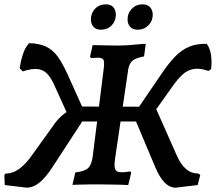

<svg xmlns="http://www.w3.org/2000/svg" viewBox="-32 -850 995 885"><path d="M91 15 -10 3 -12 -43 -7 -50Q28 -50 58.5 -73Q89 -96 117 -137L210 -266Q235 -304 263.5 -325.5Q292 -347 332 -359L651 -358L669 -390L783 -133Q801 -92 825.5 -71Q850 -50 883 -50L891 -43L879 3L778 15Q749 15 725.5 -10Q702 -35 683 -81L595 -290H347L208 -77Q178 -31 149.5 -8Q121 15 91 15ZM299 -280 219 -456Q204 -490 186.5 -509Q169 -528 142.5 -531.5Q116 -535 73 -521L59 -535Q63 -566 73 -598Q83 -630 102 -651Q149 -650 180.5 -635Q212 -620 234.5 -588.5Q257 -557 280 -506L364 -320ZM302 2 315 -55Q358 -60 374.5 -75.5Q391 -91 396 -134L446 -533Q450 -564 445 -574Q440 -584 420 -584Q411 -584 400 -583Q389 -582 388 -582L383 -589L395 -642Q404 -642 427 -641.5Q450 -641 475 -640.5Q500 -640 513 -640Q533 -640 557 -641.5Q581 -643 603.5 -645.5Q626 -648 640 -648L632 -590Q594 -583 579 -570.5Q564 -558 559 -530L499 -123Q493 -83 499 -69.5Q505 -56 527 -56Q542 -56 555 -58Q568 -60 568 -60L573 -54L559 3Q549 2 525 1.5Q501 1 474.5 0.5Q448 0 430 0Q408 0 382.5 0Q357 0 335.5 1Q314 2 302 2ZM641 -280 583 -320 712 -509Q747 -561 777.5 -591.5Q808 -622 842 -635.5Q876 -649 921 -648Q937 -626 941 -594Q945 -562 941 -531L929 -523Q889 -537 860.5 -532Q832 -527 809.5 -506.5Q787 -486 764 -453ZM603 -713Q579 -713 567.5 -727Q556 -741 556 -760Q556 -790 576 -810Q596 -830 625 -830Q648 -830 660 -816.5Q672 -803 672 -782Q672 -753 652 -733Q632 -713 603 -713ZM433 -713Q410 -713 398.5 -727Q387 -741 387 -760Q387 -790 406.5 -810Q426 -830 456 -830Q479 -830 490.5 -816.5Q502 -803 502 -782Q502 -753 482.5 -733Q463 -713 433 -713Z"/></svg>

Font: Alegreya SemiBold
Style: Italic
Weight: 600
Italic angle: -7°
Designer: Juan Pablo del Peral
Foundry: Huerta Tipografica
Version: Version 2.009